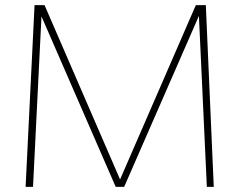

<svg xmlns="http://www.w3.org/2000/svg" viewBox="-20 -730 937 750"><path d="M80 0 115 -710H154L449 -29L745 -710H784L815 0H788L757 -668L465 0H432L142 -666L109 0Z"/></svg>

Font: Livvic Thin
Style: Regular
Weight: 250
Designer: Jacques Le Bailly, Baron von Fonthausen
Version: Version 1.001; ttfautohint (v1.8.2)